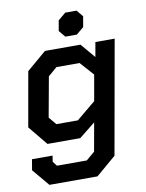

<svg xmlns="http://www.w3.org/2000/svg" viewBox="-97 -751 789 1039"><g transform="rotate(-10 297.5 -231.5)"><path d="M574 -498 463 126 353 220H89L10 126L20 67H133L128 100L147 125H311L358 85L386 -71L297 0H117L30 -106L83 -406L191 -498H386L454 -418L468 -498ZM431 -326 364 -401H237L188 -359L148 -139L183 -97H301L406 -184ZM283 -591 293 -648 335 -683H397L427 -647L417 -589L376 -555H313Z"/></g></svg>

Font: Chakra Petch SemiBold
Style: Italic
Weight: 600
Italic angle: -10°
Designer: Katatrad Aksorn Co.,Ltd.
Foundry: Cadson Demak Co.,Ltd.
Version: Version 1.000; ttfautohint (v1.6)